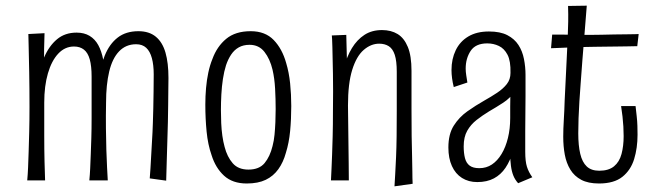

<svg xmlns="http://www.w3.org/2000/svg" viewBox="-20 -637 2321 677"><path d="M295 -1Q297 -21 298 -43.5Q299 -66 300 -92Q301 -118 302 -149.5Q303 -181 303 -221Q303 -249 303 -274Q303 -299 303 -322Q303 -345 303 -367Q303 -404 296.5 -427.5Q290 -451 276 -462Q262 -473 241 -473Q209 -473 185.5 -448Q162 -423 149 -378.5Q136 -334 136 -275L102 -242Q103 -296 111 -346Q119 -396 136 -435.5Q153 -475 181 -498.5Q209 -522 250 -522Q277 -522 296 -510.5Q315 -499 326.5 -478Q338 -457 344 -426.5Q350 -396 352 -358Q354 -320 354 -276Q353 -227 353.5 -185Q354 -143 355 -108.5Q356 -74 357.5 -47Q359 -20 360 -1ZM76 -1Q78 -22 79 -46.5Q80 -71 81 -102Q82 -133 83 -172Q84 -211 84 -260Q84 -325 83 -381.5Q82 -438 81 -475Q80 -512 80 -517L137 -520Q136 -500 135.5 -464Q135 -428 135 -380.5Q135 -333 136 -275Q136 -212 136 -159.5Q136 -107 137 -67.5Q138 -28 139 -1ZM566 0 508 -8Q511 -46 512.5 -78Q514 -110 516 -140Q518 -170 519 -203Q520 -227 520.5 -255Q521 -283 521.5 -313.5Q522 -344 522 -375Q522 -408 515.5 -432Q509 -456 495.5 -468.5Q482 -481 460 -481Q424 -481 400 -456Q376 -431 365 -384.5Q354 -338 354 -276L320 -230Q319 -293 326 -347Q333 -401 349.5 -441.5Q366 -482 395 -504.5Q424 -527 468 -527Q506 -527 529.5 -507.5Q553 -488 563.5 -451.5Q574 -415 574 -362Q574 -343 573.5 -319.5Q573 -296 573 -268Q573 -240 572 -207Q571 -172 570 -138Q569 -104 568 -70.5Q567 -37 566 0Z M850 10Q800 10 770 -17.5Q740 -45 726 -90Q713 -127 708.5 -173Q704 -219 704 -268Q704 -298 706.5 -326.5Q709 -355 714.5 -381Q720 -407 729 -429Q745 -473 777.5 -500Q810 -527 864 -527Q915 -527 945 -496Q975 -465 989 -415Q999 -382 1003 -343Q1007 -304 1007 -263Q1007 -217 1003 -175Q999 -133 988 -98Q979 -65 961.5 -40.5Q944 -16 917 -3Q890 10 850 10ZM856 -39Q894 -39 913 -62Q932 -85 941 -122Q946 -141 948 -162Q950 -183 951 -206Q952 -229 952 -252Q952 -288 950 -324.5Q948 -361 941 -391Q932 -429 912.5 -454Q893 -479 860 -479Q838 -479 822 -470Q806 -461 795 -444.5Q784 -428 777 -407Q770 -385 766 -358.5Q762 -332 760.5 -304Q759 -276 759 -249Q759 -226 760 -203Q761 -180 764 -158.5Q767 -137 772 -119Q781 -84 800.5 -61.5Q820 -39 856 -39Z M1435 11 1371 20Q1372 3 1373.5 -23Q1375 -49 1376.5 -82.5Q1378 -116 1378.5 -157Q1379 -198 1379 -246Q1379 -264 1379 -287.5Q1379 -311 1379 -336.5Q1379 -362 1379 -384Q1379 -422 1372 -443.5Q1365 -465 1351 -474Q1337 -483 1317 -483Q1288 -483 1262.5 -461Q1237 -439 1222 -391Q1207 -343 1207 -265L1174 -230Q1174 -274 1178.5 -317Q1183 -360 1193 -399Q1203 -438 1221 -467.5Q1239 -497 1265 -514Q1291 -531 1327 -531Q1359 -531 1382 -517Q1405 -503 1418 -471.5Q1431 -440 1431 -387Q1431 -362 1431 -344Q1431 -326 1431 -312Q1431 -298 1431 -284Q1431 -270 1431 -251Q1431 -198 1431.5 -157.5Q1432 -117 1433 -86Q1434 -55 1434 -31.5Q1434 -8 1435 11ZM1147 -1Q1148 -22 1149 -43.5Q1150 -65 1151 -92.5Q1152 -120 1153 -157Q1154 -194 1154 -247Q1155 -318 1154 -376Q1153 -434 1152 -470.5Q1151 -507 1150 -512L1201 -514Q1201 -499 1202 -474Q1203 -449 1203.5 -417Q1204 -385 1205 -346.5Q1206 -308 1207 -265Q1208 -192 1208.5 -143Q1209 -94 1209.5 -61Q1210 -28 1210 -1Z M1807 9Q1796 -3 1790 -18Q1784 -33 1781.5 -53Q1779 -73 1778.5 -97.5Q1778 -122 1778.5 -153Q1779 -184 1779 -221Q1779 -241 1779 -261Q1779 -281 1779.5 -300.5Q1780 -320 1780 -340Q1780 -360 1780 -380Q1781 -422 1769.5 -444Q1758 -466 1739 -475Q1720 -484 1698 -484Q1657 -484 1639.5 -457.5Q1622 -431 1622 -395Q1622 -384 1624 -371.5Q1626 -359 1628 -346L1580 -330Q1576 -346 1574 -361Q1572 -376 1572 -390Q1572 -429 1587 -460Q1602 -491 1631.5 -508.5Q1661 -526 1704 -526Q1744 -526 1769 -513Q1794 -500 1808 -478.5Q1822 -457 1827.5 -429Q1833 -401 1833 -373Q1833 -331 1833 -298.5Q1833 -266 1832.5 -236.5Q1832 -207 1832 -174.5Q1832 -142 1832 -102Q1832 -68 1838 -49Q1844 -30 1857 -12ZM1663 5Q1632 5 1609 -9.5Q1586 -24 1573.5 -51.5Q1561 -79 1561 -117Q1561 -164 1580 -194Q1599 -224 1628 -244.5Q1657 -265 1687 -282Q1712 -296 1733 -310Q1754 -324 1767 -340.5Q1780 -357 1780 -380L1810 -371Q1810 -337 1794.5 -314Q1779 -291 1754.5 -275Q1730 -259 1704 -244Q1681 -230 1660.5 -214Q1640 -198 1627.5 -176Q1615 -154 1615 -121Q1615 -97 1619.5 -79.5Q1624 -62 1636 -53Q1648 -44 1670 -44Q1695 -44 1714.5 -57Q1734 -70 1748.5 -94Q1763 -118 1771 -150.5Q1779 -183 1779 -221L1808 -276Q1808 -225 1803.5 -182Q1799 -139 1789 -104.5Q1779 -70 1762.5 -45.5Q1746 -21 1721.5 -8Q1697 5 1663 5Z M2092 10Q2054 10 2029.5 -3Q2005 -16 1991 -39Q1977 -62 1971.5 -91.5Q1966 -121 1966 -155Q1966 -182 1968 -214Q1970 -246 1971 -282Q1974 -342 1976 -384Q1978 -426 1979.5 -456.5Q1981 -487 1982 -511.5Q1983 -536 1983.5 -560.5Q1984 -585 1983 -616L2049 -617Q2045 -566 2041 -517Q2037 -468 2033.5 -424.5Q2030 -381 2027.5 -344Q2025 -307 2023 -280Q2021 -248 2020 -220Q2019 -192 2019 -167Q2019 -124 2026 -94.5Q2033 -65 2049 -50Q2065 -35 2093 -35Q2126 -35 2145 -50.5Q2164 -66 2171.5 -94Q2179 -122 2179 -157Q2179 -174 2178 -191Q2177 -208 2175 -226Q2173 -244 2170 -263H2221Q2223 -245 2225 -227.5Q2227 -210 2227.5 -193.5Q2228 -177 2228 -162Q2228 -115 2216 -76Q2204 -37 2174.5 -13.5Q2145 10 2092 10ZM1923 -467 1927 -515Q1926 -515 1936 -515Q1946 -515 1962.5 -515Q1979 -515 1998 -514.5Q2017 -514 2034 -514Q2051 -514 2061 -514Q2078 -514 2100.5 -514.5Q2123 -515 2146 -515.5Q2169 -516 2188.5 -516Q2208 -516 2220 -516.5Q2232 -517 2232 -517L2227 -474Q2227 -474 2217.5 -474Q2208 -474 2192 -473.5Q2176 -473 2156 -473Q2136 -473 2116 -472.5Q2096 -472 2077 -472Q2052 -472 2024.5 -471Q1997 -470 1974 -469Q1951 -468 1937 -467.5Q1923 -467 1923 -467Z"/></svg>

Font: Truculenta Light
Style: Regular
Weight: 300
Version: Version 1.002